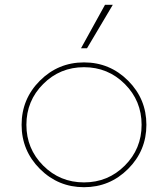

<svg xmlns="http://www.w3.org/2000/svg" viewBox="-20 -770 700 800"><path d="M317.5 -568.8 417.5 -750H450L342.5 -568.8ZM513.8 -66.2Q437.5 10 330 10Q222.5 10 146.2 -66.2Q70 -142.5 70 -250Q70 -357.5 146.2 -433.8Q222.5 -510 330 -510Q437.5 -510 513.8 -433.8Q590 -357.5 590 -250Q590 -142.5 513.8 -66.2ZM160 -80Q230 -10 330 -10Q430 -10 500 -80Q570 -150 570 -250Q570 -350 500 -420Q430 -490 330 -490Q230 -490 160 -420Q90 -350 90 -250Q90 -150 160 -80Z"/></svg>

Font: Now Thin
Style: Regular
Weight: 250
Designer: Alfredo Marco Pradil
Foundry: Alfredo Marco Pradil
Version: Version 1.002;PS 001.002;hotconv 1.0.88;makeotf.lib2.5.64775